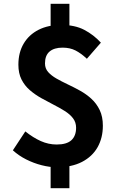

<svg xmlns="http://www.w3.org/2000/svg" viewBox="-20 -866 630 1010"><path d="M278.1 13.8Q240.8 13.8 199 3.1Q157.2 -7.5 117.8 -27.4Q78.3 -47.3 47.7 -75.3L113.2 -174.7Q154.1 -142 194.5 -123.9Q235 -105.8 278.1 -105.8Q330.9 -105.8 355.6 -128.5Q380.3 -151.3 380.3 -194Q380.3 -222.7 364 -244Q347.7 -265.3 320.3 -282.3Q293 -299.4 261 -315.7Q228.9 -332 196.5 -350.2Q164 -368.4 136.7 -392Q109.4 -415.7 93 -448.2Q76.7 -480.7 76.7 -525.6Q76.7 -589.4 104.4 -636.4Q132.1 -683.4 182.8 -709.2Q233.5 -734.9 301.8 -734.9Q373.9 -734.9 423.4 -708.9Q472.9 -682.9 510.7 -641.6L437 -556.9Q406 -585.8 377 -600.6Q348.1 -615.4 309.1 -615.4Q264.9 -615.4 240.8 -594.9Q216.7 -574.5 216.7 -532.5Q216.7 -505.7 233.4 -486.9Q250.1 -468.2 277.1 -452.8Q304 -437.5 336.4 -422.2Q368.9 -406.9 401.3 -388.9Q433.8 -370.9 460.7 -346.4Q487.6 -321.9 504.4 -287.2Q521.1 -252.5 521.1 -204.6Q521.1 -141 493.4 -91.7Q465.6 -42.5 411.5 -14.4Q357.4 13.8 278.1 13.8ZM246.3 124.1V-45H345.1V124.1ZM246.3 -687.6V-846.1H345.1V-687.6Z"/></svg>

Font: Noto Sans JP
Style: Regular
Weight: 100
Designer: Ryoko NISHIZUKA 西塚涼子 (kana, bopomofo & ideographs); Paul D. Hunt (Latin, Greek & Cyrillic); Sandoll Communications 산돌커뮤니
Foundry: Adobe
Version: Version 2.004;hotconv 1.0.118;makeotfexe 2.5.65603